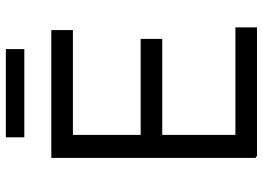

<svg xmlns="http://www.w3.org/2000/svg" viewBox="-142 -758 903 660"><g transform="rotate(-90 310.0 -427.5)"><path d="M176.8 -703.1V0H97.7V-703.1ZM506.8 -396V-321.8H102.1V-396ZM546.4 -70.3V3.9H102.5V-70.3ZM537.1 -703.1V-628.9H102.5V-703.1ZM168.5 -859.4H471.7V-795.9H168.5Z"/></g></svg>

Font: Wand UI Pro
Style: Regular
Weight: 400
Designer: Andreas Faust
Version: Version 1.003;FEAKit 1.0